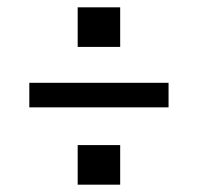

<svg xmlns="http://www.w3.org/2000/svg" viewBox="-20 -575 540 524"><path d="M440 -282V-349H60V-282ZM308 -447V-555H192V-447ZM308 -71V-179H192V-71Z"/></svg>

Font: Gamestation Text
Style: Bold
Weight: 400
Designer: Jonas Hecksher
Foundry: Jonas Hecksher, Playtypeª, e-types AS
Version: Version 1.003